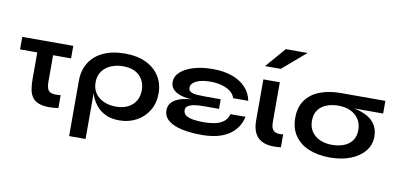

<svg xmlns="http://www.w3.org/2000/svg" viewBox="-84 -1027 3068 1494"><g transform="rotate(10 1449.5 -279.5)"><path d="M433 -497V-398H30V-497ZM291 -191Q291 -153 300 -131.5Q309 -110 333.5 -103.5Q358 -97 403 -102V0Q322 11 274 0.5Q226 -10 203 -37Q180 -64 173 -102.5Q166 -141 166 -185V-427H291Z M885 12Q819 12 772.5 -11.5Q726 -35 697 -73.5Q668 -112 654 -158Q640 -204 640 -248L523 -238Q523 -319 560.5 -380Q598 -441 669.5 -474.5Q741 -508 843 -508Q938 -508 1007 -475Q1076 -442 1113.5 -383.5Q1151 -325 1151 -248Q1151 -169 1115 -110.5Q1079 -52 1019 -20Q959 12 885 12ZM843 -89Q896 -89 935.5 -109Q975 -129 996.5 -164.5Q1018 -200 1018 -248Q1018 -320 972.5 -364Q927 -408 843 -408Q790 -408 746.5 -389Q703 -370 678 -334.5Q653 -299 653 -248Q653 -200 676 -164.5Q699 -129 742 -109Q785 -89 843 -89ZM523 -238 629 -258 653 -248V200H523Z M1535 12Q1452 12 1383.5 -2Q1315 -16 1274.5 -47.5Q1234 -79 1234 -130Q1234 -161 1249.5 -182.5Q1265 -204 1291 -218Q1317 -232 1349.5 -239Q1382 -246 1416 -247Q1382 -248 1351 -254.5Q1320 -261 1295.5 -274Q1271 -287 1257 -307Q1243 -327 1243 -354Q1243 -400 1281 -434.5Q1319 -469 1385 -488.5Q1451 -508 1535 -508Q1623 -508 1689 -484Q1755 -460 1796 -416Q1837 -372 1848 -312H1729Q1718 -346 1688 -367Q1658 -388 1618 -398Q1578 -408 1535 -408Q1461 -408 1420.5 -387Q1380 -366 1380 -334Q1380 -311 1399 -301Q1418 -291 1448 -289Q1478 -287 1512 -287H1635V-211H1512Q1477 -211 1445 -206.5Q1413 -202 1393 -190Q1373 -178 1373 -155Q1373 -129 1395 -114Q1417 -99 1454 -93.5Q1491 -88 1535 -88Q1582 -88 1622 -96Q1662 -104 1690.5 -125.5Q1719 -147 1730 -186H1849Q1838 -137 1812 -100Q1786 -63 1746.5 -38Q1707 -13 1654 -0.5Q1601 12 1535 12Z M2161 0Q2080 10 2030 -8Q1980 -26 1957.5 -67.5Q1935 -109 1935 -169V-497H2065V-182Q2065 -131 2088.5 -113Q2112 -95 2161 -102ZM1930 -601 2066 -759H2238L2054 -601Z M2548 12Q2454 12 2382.5 -17.5Q2311 -47 2271 -105Q2231 -163 2231 -246Q2231 -330 2271 -386Q2311 -442 2382.5 -469.5Q2454 -497 2548 -497L2558 -407Q2591 -407 2626 -403.5Q2661 -400 2695 -391.5Q2729 -383 2759.5 -368.5Q2790 -354 2813 -332Q2836 -310 2849.5 -279Q2863 -248 2863 -207Q2863 -143 2823 -93.5Q2783 -44 2712.5 -16Q2642 12 2548 12ZM2548 -88Q2600 -88 2641.5 -104Q2683 -120 2707 -153Q2731 -186 2731 -237Q2731 -287 2707 -323Q2683 -359 2642 -378Q2601 -397 2548 -397Q2496 -397 2454 -381Q2412 -365 2387.5 -331.5Q2363 -298 2363 -246Q2363 -196 2387 -160.5Q2411 -125 2453 -106.5Q2495 -88 2548 -88ZM2899 -497V-397H2548V-497Z"/></g></svg>

Font: Syne
Style: Bold
Weight: 700
Designer: Lucas Descroix
Foundry: Bonjour Monde
Version: Version 2.200